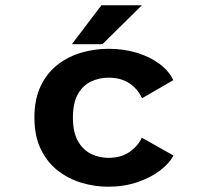

<svg xmlns="http://www.w3.org/2000/svg" viewBox="-20 -697 750 728"><path d="M637.5 -107.5Q623 -78 587.2 -50.8Q551.5 -23.5 500.8 -6.2Q450 11 391 11Q339.5 11 289.8 -3.8Q240 -18.5 199.5 -50Q159 -81.5 134.8 -131.2Q110.5 -181 110.5 -251Q110.5 -322 134.8 -371.8Q159 -421.5 199.5 -452.5Q240 -483.5 289.8 -497.8Q339.5 -512 391 -512Q450 -512 500 -496.5Q550 -481 585.8 -454Q621.5 -427 637 -393L518.5 -324.5Q502.5 -359.5 470.8 -381Q439 -402.5 391 -402.5Q356.5 -402.5 325.8 -388.2Q295 -374 275.8 -341Q256.5 -308 256.5 -251Q256.5 -195 275.8 -161.5Q295 -128 325.8 -113.2Q356.5 -98.5 391 -98.5Q439 -98.5 471.5 -121.2Q504 -144 517.5 -175ZM252.5 -529.5 364.5 -677H518L368.5 -529.5Z"/></svg>

Font: League Mono SemiBold
Style: Regular
Weight: 600
Width: 6
Designer: Tyler Finck
Foundry: The League of Moveable Type / Tyler Finck
Version: Version 2.300;RELEASE